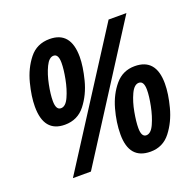

<svg xmlns="http://www.w3.org/2000/svg" viewBox="-128 -859 1023 1002"><g transform="rotate(-20 383.5 -357.5)"><path d="M364 -583Q364 -724 247 -724Q176 -724 134 -671Q92 -618 73.5 -546Q55 -474 55 -418Q55 -276 171 -276Q242 -276 284.5 -330.5Q327 -385 345.5 -457.5Q364 -530 364 -583ZM214 0 671 -714H572L114 0ZM153 -414Q153 -451 163.5 -503.5Q174 -556 193 -595.5Q212 -635 237 -635Q264 -635 264 -586Q264 -551 254 -498.5Q244 -446 225.5 -405Q207 -364 181 -364Q153 -364 153 -414ZM734 -300Q734 -439 616 -439Q550 -439 507.5 -389Q465 -339 445 -267Q425 -195 425 -129Q425 9 543 9Q612 9 654 -45Q696 -99 715 -171.5Q734 -244 734 -300ZM524 -129Q524 -163 533.5 -215.5Q543 -268 562 -309Q581 -350 607 -350Q635 -350 635 -301Q635 -266 624.5 -213.5Q614 -161 595.5 -120Q577 -79 551 -79Q524 -79 524 -129Z"/></g></svg>

Font: Noto Sans UI SemiCondensed
Style: Bold Italic
Weight: 700
Width: 4
Designer: Monotype Design Team
Foundry: Monotype Imaging Inc.
Version: 1.001